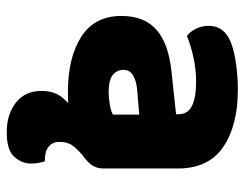

<svg xmlns="http://www.w3.org/2000/svg" viewBox="-100 -442 743 584"><g transform="rotate(90 272.0 -149.5)"><path d="M317 -2 457 -33Q437 -17 424 -0.5Q411 16 411 42Q411 62 425 74Q439 86 465 86H470Q473 95 475 105Q477 115 477 128Q477 156 456.5 179Q436 202 382 202Q327 202 291.5 174Q256 146 256 96Q256 57 277 32Q298 7 317 -2ZM260 -108Q277 -108 297.5 -111.5Q318 -115 328 -121V-201L256 -195Q228 -193 210 -183Q192 -173 192 -153Q192 -133 207.5 -120.5Q223 -108 260 -108ZM252 -501Q361 -501 426.5 -456.5Q492 -412 492 -318V-94Q492 -68 477.5 -51.5Q463 -35 443 -23Q411 -4 365 6Q319 16 260 16Q155 16 91.5 -24.5Q28 -65 28 -147Q28 -216 69.5 -253Q111 -290 196 -299L327 -313V-320Q327 -349 301.5 -361.5Q276 -374 228 -374Q191 -374 154.5 -366Q118 -358 89 -346Q76 -355 67 -373.5Q58 -392 58 -412Q58 -460 109 -480Q138 -491 177.5 -496Q217 -501 252 -501Z"/></g></svg>

Font: Baloo Tamma 2 ExtraBold
Style: Regular
Weight: 800
Designer: Divya Kowshik, Shuchita Grover and Ek Type
Foundry: Ek Type
Version: Version 1.700